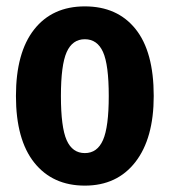

<svg xmlns="http://www.w3.org/2000/svg" viewBox="-20 -566 532 602"><path d="M462 -265Q462 -132 404.5 -58Q347 16 246 16Q145 16 87.5 -56Q30 -128 30 -265Q30 -401 87 -473.5Q144 -546 246 -546Q348 -546 405 -475Q462 -404 462 -265ZM171 -265Q171 -167 189 -126.5Q207 -86 246 -86Q285 -86 303 -127Q321 -168 321 -265Q321 -363 303 -403Q285 -443 246 -443Q207 -443 189 -402.5Q171 -362 171 -265Z"/></svg>

Font: Fira Sans Compressed SemiBold
Style: Regular
Weight: 600
Width: 1
Designer: bBox Type GmbH & Carrois Corporate GbR & Edenspiekermann AG
Foundry: bBox Type GmbH & Carrois Corporate GbR & Edenspiekermann AG
Version: Version 4.301